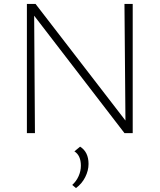

<svg xmlns="http://www.w3.org/2000/svg" viewBox="-20 -678 813 978"><path d="M656 -658V0H614L154 -598L158 0H117V-658H161L619 -64L614 -658ZM431 157Q431 191 414 224.5Q397 258 367 280L348 264Q369 245 380.5 219Q392 193 392 166Q392 114 359 93L388 69Q431 96 431 157Z"/></svg>

Font: Ysabeau Infant Light
Style: Regular
Weight: 300
Designer: Christian Thalmann (Catharsis Fonts)
Version: Version 0.003